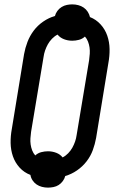

<svg xmlns="http://www.w3.org/2000/svg" viewBox="-20 -806 540 877"><path d="M199 51Q185 51 171.5 47.5Q158 44 147 36.5Q136 29 128.5 17.5Q121 6 119 -7Q90 -18 69.5 -40.5Q49 -63 39 -92Q29 -121 28.5 -153Q28 -185 34 -217L90 -559Q95 -587 105.5 -614.5Q116 -642 134 -666Q152 -690 177.5 -707.5Q203 -725 231 -733Q234 -745 242 -756Q250 -767 261.5 -774Q273 -781 285.5 -783.5Q298 -786 310 -786Q324 -786 337.5 -782.5Q351 -779 362 -771.5Q373 -764 380.5 -752.5Q388 -741 391 -728Q419 -717 439.5 -694.5Q460 -672 470 -643Q480 -614 480.5 -582Q481 -550 475 -518L419 -176Q414 -148 404 -120.5Q394 -93 375.5 -69Q357 -45 331.5 -27.5Q306 -10 278 -2Q275 10 267 21Q259 32 248 39Q237 46 224 48.5Q211 51 199 51ZM266 -87Q280 -94 291.5 -106Q303 -118 310.5 -131.5Q318 -145 323 -159.5Q328 -174 330 -189L387 -531Q389 -546 390 -560.5Q391 -575 389 -589Q387 -603 382 -616Q377 -629 368 -639Q356 -628 340.5 -624Q325 -620 310 -620Q290 -620 272 -627Q254 -634 243 -648Q229 -641 217.5 -629Q206 -617 198.5 -603.5Q191 -590 186 -575.5Q181 -561 179 -546L122 -204Q120 -189 119 -174.5Q118 -160 120 -146Q122 -132 127 -119Q132 -106 141 -96Q153 -107 168.5 -111Q184 -115 199 -115Q219 -115 237 -108Q255 -101 266 -87Z"/></svg>

Font: Iosevka SS04 Medium
Style: Italic
Weight: 500
Italic angle: -9°
Monospace: yes
Designer: Belleve Invis
Foundry: Belleve Invis
Version: Version 19.0.0; ttfautohint (v1.8.4)